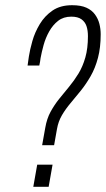

<svg xmlns="http://www.w3.org/2000/svg" viewBox="-20 -718 407 738"><path d="M142 -160 154 -227Q160 -262 174.5 -288.5Q189 -315 207.5 -338Q226 -361 245.5 -384.5Q265 -408 281.5 -435Q298 -462 308 -497Q318 -532 318 -579Q318 -601 312.5 -617.5Q307 -634 293 -644Q279 -654 254 -654Q224 -654 203.5 -638Q183 -622 169 -597Q155 -572 147.5 -544.5Q140 -517 136 -495Q135 -488 134 -481Q133 -474 131 -466H86Q87 -475 91 -501Q95 -527 104.5 -560.5Q114 -594 133 -625.5Q152 -657 182 -677.5Q212 -698 257 -698Q291 -698 312 -688.5Q333 -679 345 -662.5Q357 -646 362 -626.5Q367 -607 367 -586Q367 -535 356.5 -495.5Q346 -456 328.5 -425.5Q311 -395 291 -370Q271 -345 251.5 -322Q232 -299 218 -275Q204 -251 199 -222L188 -160ZM108 0 123 -85H182L167 0Z"/></svg>

Font: Archivo ExtraCondensed Thin
Style: Italic
Weight: 250
Width: 2
Italic angle: -10°
Designer: Hector Gatti
Foundry: Omnibus-Type
Version: Version 2.001